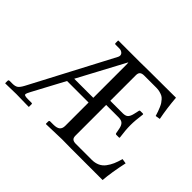

<svg xmlns="http://www.w3.org/2000/svg" viewBox="-131 -887 1127 1127"><g transform="rotate(45 432.5 -323.5)"><path d="M270.5 -304.7H428.7V-575.2Q428.7 -592.3 427.2 -597.7ZM471.2 -2.9Q471.2 -2.9 341.8 1L339.8 -1V-18.6Q339.8 -27.8 347.7 -27.8H374Q403.8 -27.8 416.3 -38.8Q428.7 -49.8 428.7 -71.8V-265.6H250L144.5 -68.4Q131.8 -44.4 131.8 -39.1Q131.8 -32.7 138.9 -30.3Q146 -27.8 164.1 -27.8H193.4Q199.2 -27.8 199.2 -22V-1L197.8 1Q133.3 -1 94.2 -1L3.9 1L2.4 -1V-20Q2.4 -27.8 12.2 -27.8H34.7Q56.6 -27.8 68.6 -35.9Q80.6 -43.9 94.7 -70.3L361.3 -577.1Q365.2 -584.5 365.2 -591.3Q365.2 -603 355.2 -610.4Q345.2 -617.7 333 -617.7H301.8Q293.9 -617.7 293.9 -624.5V-644.5L295.9 -646.5H471.7L549.3 -647.5L771.5 -648.4Q777.8 -568.8 792.5 -493.2L763.2 -488.3Q757.3 -506.8 753.9 -516.8Q750.5 -526.9 744.1 -541.7Q737.8 -556.6 732.4 -564.7Q727.1 -572.8 718.5 -582.5Q710 -592.3 700.2 -596.9Q690.4 -601.6 677.2 -605Q664.1 -608.4 648.4 -608.4H547.9Q529.3 -608.4 520.5 -600.8Q511.7 -593.3 511.7 -575.7V-362.8H614.3Q638.7 -362.8 648.9 -373.3Q659.2 -383.8 664.6 -407.2L671.4 -437Q672.4 -445.3 678.7 -445.3H700.7Q704.1 -445.3 704.1 -440.9Q696.3 -383.8 696.3 -345.7Q696.3 -304.7 704.1 -250L701.7 -246.6H678.7Q671.4 -246.6 670.4 -253.9L664.6 -284.7Q660.2 -307.6 649.2 -318.1Q638.2 -328.6 614.3 -328.6H511.7V-73.7Q511.7 -55.2 520.8 -48.1Q529.8 -41 547.9 -41H679.2Q706.5 -41 727.8 -50.8Q749 -60.5 763.4 -79.8Q777.8 -99.1 787.1 -120.6Q796.4 -142.1 804.7 -171.9L835 -167Q814 -70.3 808.6 -2H548.8Z"/></g></svg>

Font: Libertinage
Style: f
Weight: 400
Designer: OSP
Foundry: OSP
Version: Version 1.0; 2008; OFL relea